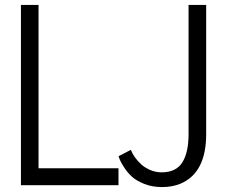

<svg xmlns="http://www.w3.org/2000/svg" viewBox="-20 -760 932 788"><path d="M466.8 -119.1 517.1 -145Q528.8 -113.8 560.1 -85Q573.2 -72.8 595.7 -62.7Q618.2 -52.7 643.1 -52.7Q702.6 -52.7 728.3 -93.5Q753.9 -134.3 753.9 -209.5V-739.7H826.2V-209.5Q826.2 -50.3 720.2 -5.9Q686.5 7.8 645.5 7.8Q604.5 7.8 572.3 -5.1Q540 -18.1 522 -34.4Q503.9 -50.8 490.2 -71.8Q470.7 -101.6 466.8 -119.1ZM65.9 0V-739.7H138.2V-69.3H466.3V0Z"/></svg>

Font: News Cycle
Style: Regular
Weight: 500
Version: Version 0.5.2